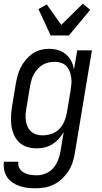

<svg xmlns="http://www.w3.org/2000/svg" viewBox="-29 -791 549 1034"><path d="M164 223Q141 223 119 220.5Q97 218 76.5 211Q56 204 38.5 192Q21 180 9.5 163Q-2 146 -6.5 124.5Q-11 103 -8 80H70Q67 99 75.5 114.5Q84 130 99 138.5Q114 147 132 150Q150 153 169 153Q193 153 217.5 143Q242 133 258.5 113.5Q275 94 284 70.5Q293 47 297 23L314 -80Q303 -60 287.5 -43Q272 -26 252.5 -14Q233 -2 211.5 3Q190 8 169 8Q142 8 117.5 0.5Q93 -7 75 -24Q57 -41 46.5 -64.5Q36 -88 32.5 -113.5Q29 -139 30.5 -166Q32 -193 36 -219L56 -339Q60 -362 66 -384.5Q72 -407 83 -428.5Q94 -450 110 -469Q126 -488 146 -502Q166 -516 189 -522Q212 -528 235 -528Q260 -528 284 -521Q308 -514 326 -498.5Q344 -483 355 -461.5Q366 -440 369 -415L387 -520H466L374 34Q370 59 362 83.5Q354 108 339.5 130.5Q325 153 305.5 171.5Q286 190 262 202Q238 214 213 218.5Q188 223 164 223ZM200 -62Q223 -62 247.5 -70Q272 -78 289.5 -95.5Q307 -113 317 -136.5Q327 -160 331 -183L351 -303Q354 -321 355.5 -339Q357 -357 354.5 -374Q352 -391 346 -407Q340 -423 328.5 -435Q317 -447 300.5 -452.5Q284 -458 266 -458Q250 -458 233 -454.5Q216 -451 201 -442Q186 -433 174 -420Q162 -407 153.5 -391.5Q145 -376 140.5 -360Q136 -344 133 -328L113 -208Q110 -191 109 -173.5Q108 -156 110.5 -139.5Q113 -123 120 -108Q127 -93 139 -82.5Q151 -72 167 -67Q183 -62 200 -62ZM244 -600 178 -742 223 -767 301 -657 417 -771 457 -738 342 -600Z"/></svg>

Font: Iosevka Term Oblique
Style: Regular
Weight: 400
Italic angle: -9°
Monospace: yes
Designer: Belleve Invis
Foundry: Belleve Invis
Version: Version 31.4.0